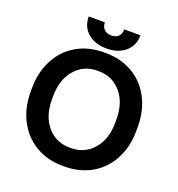

<svg xmlns="http://www.w3.org/2000/svg" viewBox="-156 -1011 1068 1151"><g transform="rotate(20 378.0 -435.5)"><path d="M212.9 -882.8H315.9Q315.9 -855 332.8 -838.4Q349.6 -821.8 377.9 -821.8Q407.2 -821.8 423.6 -838.1Q439.9 -854.5 439.9 -882.8H543Q543 -817.9 498 -778.3Q453.1 -738.8 377.9 -738.8Q303.2 -738.8 258.1 -778.3Q212.9 -817.9 212.9 -882.8ZM40 -339.8V-359.9Q40 -464.4 82.3 -544.7Q124.5 -625 200 -668.5Q275.4 -711.9 372.1 -711.9H383.8Q480.5 -711.9 555.9 -668.5Q631.3 -625 673.6 -544.7Q715.8 -464.4 715.8 -359.9V-339.8Q715.8 -235.4 673.6 -155Q631.3 -74.7 555.9 -31.2Q480.5 12.2 383.8 12.2H372.1Q275.9 12.2 200.4 -31.7Q125 -75.7 82.5 -156Q40 -236.3 40 -339.8ZM175.8 -339.8Q175.8 -233.4 231.2 -169.2Q286.6 -105 373 -105H382.8Q469.2 -105 524.7 -169.2Q580.1 -233.4 580.1 -339.8V-359.9Q580.1 -466.3 524.7 -530.8Q469.2 -595.2 382.8 -595.2H373Q286.6 -595.2 231.2 -530.8Q175.8 -466.3 175.8 -359.9Z"/></g></svg>

Font: Fixel Text SemiBold
Style: Regular
Weight: 600
Width: 4
Designer: AlfaBravo + MacPaw
Foundry: Kyrylo Tkachov, Marchela Mozhyna, Serhii Makarenko, Maria Weinstein, Zakhar Kryvoshyya
Version: Version 1.211